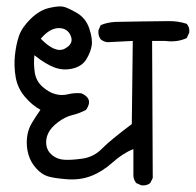

<svg xmlns="http://www.w3.org/2000/svg" viewBox="-20 -627 603 591"><path d="M415 -56.6 399.4 -63.5Q391.6 -73.2 390.6 -85V-168Q359.4 -156.2 327.1 -127.4Q294.9 -98.6 260.7 -85.4Q226.6 -72.3 187 -75.2Q147.5 -78.1 127.9 -84Q108.4 -89.8 91.3 -108.9Q74.2 -127.9 67.4 -151.9Q60.5 -175.8 63 -201.7Q65.4 -227.5 78.1 -248.5Q90.8 -269.5 104.5 -289.1Q79.1 -302.7 56.6 -329.1Q34.2 -355.5 28.3 -389.2Q22.5 -422.9 25.9 -456.1Q29.3 -489.3 38.1 -515.6Q46.9 -542 74.2 -568.8Q101.6 -595.7 131.3 -602.5Q161.1 -609.4 174.8 -606.4Q188.5 -603.5 216.3 -587.4Q244.1 -571.3 254.9 -539.1Q265.6 -506.8 262.2 -486.3Q258.8 -465.8 245.6 -444.3Q232.4 -422.9 203.6 -416Q174.8 -409.2 147.5 -419.4Q120.1 -429.7 85.9 -457Q83 -431.6 86.9 -404.8Q90.8 -377.9 110.4 -360.4Q129.9 -342.8 149.9 -337.4Q169.9 -332 189.5 -336.9Q209 -341.8 230.5 -339.8Q268.6 -323.2 245.1 -289.1Q225.6 -278.3 203.1 -272.9Q180.7 -267.6 158.7 -251Q136.7 -234.4 128.4 -216.8Q120.1 -199.2 122.6 -180.7Q125 -162.1 140.6 -149.4Q156.2 -136.7 177.2 -135.3Q198.2 -133.8 233.4 -138.7Q268.6 -143.6 293.9 -169.4Q319.3 -195.3 385.7 -245.1L388.7 -501L311.5 -497.1Q299.8 -498 290 -505.9Q281.2 -517.6 283.2 -534.2L290 -549.8Q311.5 -558.6 336.4 -559.6Q361.3 -560.5 414.1 -561Q466.8 -561.5 497.6 -562Q528.3 -562.5 554.7 -553.7Q564.5 -543 562.5 -526.4L554.7 -509.8Q525.4 -496.1 488.3 -501H448.2L450.2 -79.1L442.4 -63.5Q431.6 -54.7 415 -56.6ZM105.5 -507.8Q150.4 -461.9 179.2 -477.1Q208 -492.2 197.8 -516.6Q187.5 -541 160.2 -540.5Q132.8 -540 105.5 -507.8Z"/></svg>

Font: JasonHandwriting4
Style: Regular
Weight: 400
Version: Version 1.01.21